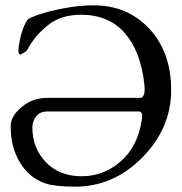

<svg xmlns="http://www.w3.org/2000/svg" viewBox="-20 -683 680 718"><path d="M330.1 -663.1Q457 -663.1 538.6 -575.2Q620.1 -487.3 620.1 -345.7Q620.1 -204.1 512.7 -94.7Q405.3 14.6 262.2 15.1Q186 15.1 149.9 2.9Q89.8 -17.1 54.7 -75.2Q19.5 -133.3 20 -211.9Q20 -249 61.5 -283.2Q103 -317.4 155.8 -316.9H502.9Q521 -316.9 521 -350.1L520 -366.2Q506.8 -490.2 446.8 -559.1Q386.7 -627.9 283.2 -627.9Q208 -627.9 158.7 -588.4Q109.4 -548.8 83 -498Q78.1 -490.2 68.8 -485.8L58.1 -480Q57.1 -479 56.2 -479Q48.8 -479 48.8 -497.1Q57.6 -572.3 83 -608.9Q85.9 -614.7 124.5 -628.4Q163.1 -641.6 220.2 -652.3Q277.3 -663.1 330.1 -663.1ZM509.8 -232.9Q516.6 -266.1 499 -266.1H155.8Q130.9 -266.1 116.2 -249Q101.6 -231.9 101.1 -206.1Q101.1 -129.4 151.4 -76.7Q202.1 -23.9 285.2 -23.9Q368.2 -23.9 431.6 -79.6Q495.1 -135.3 509.8 -232.9Z"/></svg>

Font: EBGaramond
Style: Regular
Weight: 400
Version: Version 000.012g